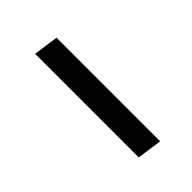

<svg xmlns="http://www.w3.org/2000/svg" viewBox="23 -525 456 456"><g transform="rotate(45 251.0 -296.5)"><path d="M434.5 -328.5 425.5 -265.5H77.5L86.5 -328.5Z"/></g></svg>

Font: Merriweather 96pt Black
Style: Italic
Weight: 900
Italic angle: -7.8°
Version: Version 2.101